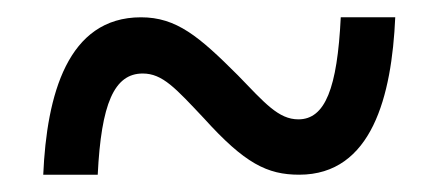

<svg xmlns="http://www.w3.org/2000/svg" viewBox="-20 -468 506 222"><path d="M30 -266H93C97 -348 112 -383 145 -383C168 -383 183 -366 216 -331C263 -279 289 -266 326 -266C410 -266 433 -357 437 -448H374C370 -366 356 -330 325 -330C302 -330 286 -349 255 -381C210 -426 184 -448 143 -448C58 -448 34 -358 30 -266Z"/></svg>

Font: Noto Serif Georgian Condensed SemiBold
Style: Regular
Weight: 600
Width: 3
Designer: Monotype Design Team, Akaki Razmadze
Foundry: Google LLC
Version: Version 2.003